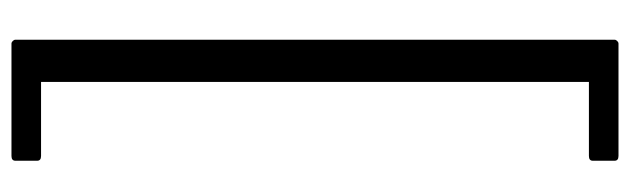

<svg xmlns="http://www.w3.org/2000/svg" viewBox="-400 -491 1093 333"><g transform="rotate(-90 146.5 -324.5)"><path d="M34.2 157.2Q34.2 150.4 42.5 150.4H170.9V-799.8H42.5Q34.2 -799.8 34.2 -806.6V-844.2Q34.2 -851.1 42.5 -851.1H237.3Q239.7 -851.1 241.9 -848.9Q244.1 -846.7 244.1 -844.2V194.8Q244.1 197.3 241.9 199.5Q239.7 201.7 237.3 201.7H42.5Q34.2 201.7 34.2 194.8Z"/></g></svg>

Font: Della Respira
Style: Regular
Weight: 500
Version: Version 0.201